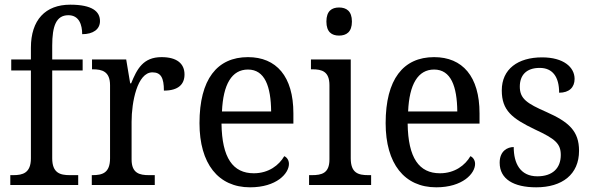

<svg xmlns="http://www.w3.org/2000/svg" viewBox="-20 -790 2532 820"><path d="M24 0H314V-42H278C237 -42 203 -51 203 -114V-489H333V-536H203V-595C203 -679 220 -725 272 -725C318 -725 331 -684 331 -644C378 -644 407 -665 407 -700C407 -741 374 -770 280 -770C174 -770 112 -705 112 -586V-536H28V-489H112V-114C112 -51 77 -42 37 -42H24Z M372 0H641V-42H616C576 -42 542 -50 542 -109V-270C542 -353 566 -481 631 -481C667 -481 680 -458 680 -403C743 -403 768 -431 768 -472C768 -518 736 -546 670 -546C591 -546 565 -495 540 -434H536L519 -536H373V-494H376C416 -494 450 -485 450 -426V-114C450 -51 417 -42 375 -42H372Z M1048 10C1161 10 1214 -49 1214 -90C1214 -107 1204 -119 1194 -123C1172 -85 1128 -50 1064 -50C975 -50 928 -115 926 -262H1233V-306C1233 -464 1160 -546 1039 -546C907 -546 832 -451 832 -264C832 -91 912 10 1048 10ZM1138 -314H928C933 -430 970 -493 1039 -493C1111 -493 1137 -421 1138 -314Z M1428 -638C1459 -638 1483 -653 1483 -698C1483 -743 1459 -758 1428 -758C1397 -758 1374 -743 1374 -698C1374 -653 1397 -638 1428 -638ZM1300 0H1565V-42H1553C1510 -42 1478 -51 1478 -114V-536H1308V-494H1314C1355 -494 1387 -485 1387 -426V-109C1387 -50 1354 -42 1312 -42H1300Z M1843 10C1956 10 2009 -49 2009 -90C2009 -107 1999 -119 1989 -123C1967 -85 1923 -50 1859 -50C1770 -50 1723 -115 1721 -262H2028V-306C2028 -464 1955 -546 1834 -546C1702 -546 1627 -451 1627 -264C1627 -91 1707 10 1843 10ZM1933 -314H1723C1728 -430 1765 -493 1834 -493C1906 -493 1932 -421 1933 -314Z M2270 10C2381 10 2453 -45 2453 -146C2453 -230 2410 -269 2313 -312C2231 -348 2200 -368 2200 -420C2200 -467 2226 -500 2285 -500C2340 -500 2368 -462 2368 -394C2411 -394 2434 -417 2434 -453C2434 -503 2387 -545 2295 -545C2192 -545 2123 -495 2123 -404C2123 -318 2167 -284 2265 -237C2351 -197 2375 -177 2375 -128C2375 -72 2340 -37 2275 -37C2202 -37 2174 -92 2174 -162C2148 -162 2114 -146 2114 -95C2114 -25 2174 10 2270 10Z"/></svg>

Font: Noto Serif Lao SemiCondensed
Style: Regular
Weight: 400
Width: 4
Designer: Monotype Design Team
Foundry: Monotype Imaging Inc.
Version: Version 2.003